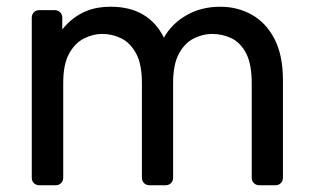

<svg xmlns="http://www.w3.org/2000/svg" viewBox="-20 -550 929 570"><path d="M97.2 0Q87 0 80.6 -6.4Q74.3 -12.7 74.3 -22.9V-497.1Q74.3 -507.3 80.6 -513.6Q87 -520 97.2 -520H141.9Q152.1 -520 158.5 -513.6Q164.9 -507.3 164.9 -497.1V-462.4Q188.4 -492.8 223.2 -511.2Q258.1 -529.6 307.1 -530Q420.2 -530.7 466.7 -438.2Q489.7 -479.7 533.8 -504.9Q577.8 -530 633.6 -530Q686.2 -530 728.5 -505.8Q770.8 -481.6 795.4 -433.4Q820 -385.2 820 -311.9V-22.9Q820 -12.7 813.6 -6.4Q807.2 0 797.1 0H750.3Q740.1 0 733.7 -6.4Q727.3 -12.7 727.3 -22.9V-302.8Q727.3 -359.4 710.9 -391.2Q694.6 -422.9 667.8 -436.1Q641 -449.3 609.3 -449.3Q582.7 -449.3 555.8 -436.1Q528.9 -422.9 511.4 -391.2Q493.9 -359.4 493.9 -302.8V-22.9Q493.9 -12.7 487.6 -6.4Q481.2 0 471 0H424.2Q414 0 407.6 -6.4Q401.3 -12.7 401.3 -22.9V-302.8Q401.3 -359.4 384.1 -391.2Q366.9 -422.9 340.1 -436.1Q313.3 -449.3 283.2 -449.3Q256.6 -449.3 229.7 -436Q202.9 -422.7 185.3 -391.1Q167.7 -359.4 167.7 -303.6V-22.9Q167.7 -12.7 161.3 -6.4Q154.9 0 144.7 0Z"/></svg>

Font: Rubik Light
Style: Regular
Weight: 300
Designer: Hubert and Fischer
Foundry: Hubert and Fischer
Version: Version 2.300;gftools[0.9.30]